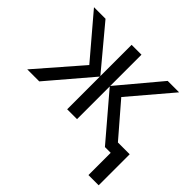

<svg xmlns="http://www.w3.org/2000/svg" viewBox="-167 -740 1129 1129"><g transform="rotate(45 398.0 -175.5)"><path d="M728 -536 507 -276 682 -73H780V185H695V0H647L415 -272V0H333V-272L101 0H1L241 -276L20 -536H116L333 -276V-536H415V-276L633 -536Z"/></g></svg>

Font: Go Noto Current
Style: Regular
Weight: 400
Designer: Monotype Design Team
Foundry: Monotype Imaging Inc.
Version: Version 2.007; ttfautohint (v1.8) -l 8 -r 50 -G 200 -x 14 -D